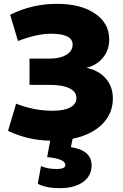

<svg xmlns="http://www.w3.org/2000/svg" viewBox="-20 -724 640 1002"><path d="M292 258Q220 258 177 235L194 143Q229 158 276 158Q321 158 321 137Q321 105 226 96L242 10Q128 9 22 -41L64 -183Q158 -146 255 -146Q314 -146 346.5 -163.5Q379 -181 379 -212Q379 -245 343 -263Q307 -281 241 -281H134V-418H239Q293 -418 326 -438Q359 -458 359 -491Q359 -548 246 -548Q172 -548 74 -510L33 -647Q147 -704 277 -704Q401 -704 475.5 -653.5Q550 -603 550 -518Q550 -463 517.5 -423Q485 -383 431 -370Q495 -357 532 -314.5Q569 -272 569 -210Q569 -131 513 -75.5Q457 -20 359 0L350 44Q458 60 458 139Q458 194 413 226Q368 258 292 258Z"/></svg>

Font: Cantarell Extra Bold
Style: Regular
Weight: 800
Designer: Dave Crossland, Nikolaus Waxweiler, Florian Fecher, Jacques Le Bailly, Eben Sorkin, Alexei Vanyashin, Alexios Zavras, Em
Version: Version 0.303